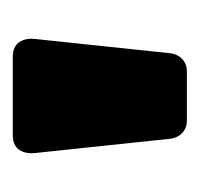

<svg xmlns="http://www.w3.org/2000/svg" viewBox="-26 -724 312 300"><g transform="rotate(-90 130.0 -574.0)"><path d="M169 -438H91Q80 -438 72 -445.5Q64 -453 63 -466L41 -674Q39 -690 46 -700Q53 -710 68 -710H192Q207 -710 214 -700Q221 -690 219 -674L197 -466Q196 -453 188 -445.5Q180 -438 169 -438Z"/></g></svg>

Font: Hezaedrus
Style: Bold
Weight: 700
Designer: Hubert & Fischer
Foundry: Hubert & Fischer
Version: Version 1.10;September 3, 2019;FontCreator 11.5.0.2425 64-bi